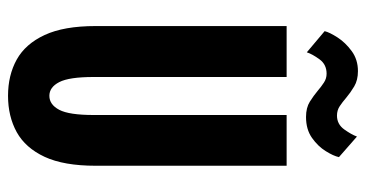

<svg xmlns="http://www.w3.org/2000/svg" viewBox="-242 -680 933 490"><g transform="rotate(90 225.0 -435.5)"><path d="M225 11Q172.5 11 132.5 -11.2Q92.5 -33.5 69.8 -82.5Q47 -131.5 47 -212.5V-700H177V-207.5Q177 -145 190 -119.8Q203 -94.5 225 -94.5Q247.5 -94.5 260.8 -119.8Q274 -145 274 -207.5V-700H403.5V-212.5Q403.5 -131.5 380.8 -82.5Q358 -33.5 317.8 -11.2Q277.5 11 225 11ZM279 -749.5Q255.5 -749.5 240 -759.2Q224.5 -769 212 -779.5Q201.5 -788.5 191.2 -795.2Q181 -802 168.5 -802Q145 -802 131.8 -783.8Q118.5 -765.5 114 -751.5L60 -797Q63 -809.5 76 -829.8Q89 -850 110.8 -866Q132.5 -882 162 -882Q185 -882 201 -872.5Q217 -863 230 -852Q241 -842.5 251.5 -835.5Q262 -828.5 275.5 -828.5Q297.5 -828.5 310.8 -847Q324 -865.5 329 -879.5L381.5 -833.5Q378.5 -819.5 366.2 -799.8Q354 -780 332.5 -764.8Q311 -749.5 279 -749.5Z"/></g></svg>

Font: Trispace Condensed SemiBold
Style: Regular
Weight: 600
Width: 3
Designer: Tyler Finck
Foundry: Etcetera Type Company
Version: Version 1.210; ttfautohint (v1.8.3)